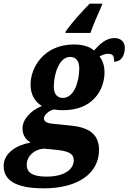

<svg xmlns="http://www.w3.org/2000/svg" viewBox="-85 -789 702 1049"><path d="M272 -609H409C426 -656 447 -706 469 -754L474 -769H405C357 -720 306 -663 275 -619ZM154 240C339 240 456 160 456 30C456 -50 408 -91 309 -102L210 -112C180 -115 155 -120 155 -143C155 -160 183 -186 210 -191C225 -188 240 -187 261 -187C422 -187 486 -298 486 -394C486 -431 475 -459 459 -481C474 -488 486 -495 505 -495C532 -495 540 -482 538 -452C584 -452 597 -495 597 -528C597 -557 579 -581 540 -581C496 -581 462 -551 429 -513C404 -536 362 -546 319 -546C156 -546 82 -422 82 -327C82 -270 107 -232 144 -210C82 -185 38 -136 38 -88C38 -48 58 -25 82 -10C7 3 -65 46 -65 118C-65 194 -2 240 154 240ZM258 -254C230 -254 209 -273 209 -315C209 -384 238 -478 298 -478C329 -478 348 -457 348 -415C348 -346 321 -254 258 -254ZM168 176C82 176 61 146 61 112C61 65 100 28 153 23L216 29C290 36 318 50 318 87C318 134 270 176 168 176Z"/></svg>

Font: Noto Serif SemiCondensed Extra
Style: Italic
Weight: 800
Width: 4
Italic angle: -12°
Designer: Monotype Design Team
Foundry: Monotype Imaging Inc.
Version: Version 1.901